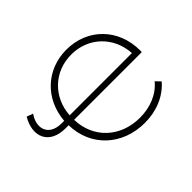

<svg xmlns="http://www.w3.org/2000/svg" viewBox="-108 -732 944 944"><g transform="rotate(-45 363.5 -260.0)"><path d="M205 -284C213 -403 302 -490 422 -490C541 -490 631 -403 638 -284ZM441 4C522 4 595 -26 643 -82L619 -107C577 -56 512 -31 441 -31C307 -31 208 -122 205 -253H675C676 -257 676 -260 676 -264C676 -417 567 -524 422 -524C283 -524 178 -425 167 -284H149C62 -284 39 -353 84 -417L51 -429C-2 -339 32 -253 146 -253H167C170 -103 284 4 441 4Z"/></g></svg>

Font: Montserrat-Alt1 ExtLt
Style: Regular
Weight: 200
Designer: Differentunic
Foundry: Differentunic
Version: Version 7.222